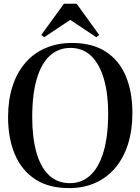

<svg xmlns="http://www.w3.org/2000/svg" viewBox="-20 -978 739 1010"><path d="M343 11.5Q235 11.5 163.8 -36Q92.5 -83.5 57.5 -167.5Q22.5 -251.5 22.5 -361Q22.5 -452.5 46 -524.8Q69.5 -597 113.5 -647.8Q157.5 -698.5 219.8 -725.2Q282 -752 359 -752Q466 -752 536.5 -706.2Q607 -660.5 641.8 -577.5Q676.5 -494.5 676.5 -383.5Q676.5 -292.5 653.2 -219.5Q630 -146.5 586.2 -94.8Q542.5 -43 481 -15.8Q419.5 11.5 343 11.5ZM348 -14.5Q410 -14.5 455 -55.8Q500 -97 524.5 -179Q549 -261 549 -383.5Q549 -483.5 527 -561Q505 -638.5 461 -682.2Q417 -726 350.5 -726Q288.5 -726 243.5 -686Q198.5 -646 174 -565Q149.5 -484 149.5 -361Q149.5 -254.5 171.5 -176.5Q193.5 -98.5 237.5 -56.5Q281.5 -14.5 348 -14.5ZM212.5 -782 197 -794 316.5 -958.5H383L502 -794L486.5 -782L349.5 -873.5Z"/></svg>

Font: Merriweather 144pt Medium
Style: Regular
Weight: 500
Version: Version 2.100